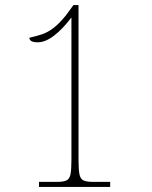

<svg xmlns="http://www.w3.org/2000/svg" viewBox="-20 -738 599 758"><path d="M134 0V-20H206Q231 -20 243 -26Q255 -32 258.5 -51Q262 -70 262 -108V-669Q227 -623 193 -597Q159 -571 129 -571Q96 -571 96 -589Q123 -595 145.5 -602.5Q168 -610 190.5 -627Q213 -644 240 -677L270 -718H290V-108Q290 -70 293.5 -51Q297 -32 309 -26Q321 -20 346 -20H415V0Z"/></svg>

Font: Noto Serif Tamil Thin
Style: Regular
Weight: 100
Designer: Indian Type Foundry, Tom Grace, and the Monotype Design Team
Foundry: Monotype Imaging Inc.
Version: Version 2.004; ttfautohint (v1.8.4.7-5d5b)